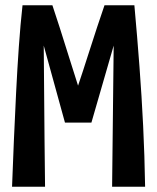

<svg xmlns="http://www.w3.org/2000/svg" viewBox="-20 -713 600 733"><path d="M26 0Q29 -85 33 -176.5Q37 -268 41.5 -359.5Q46 -451 52 -536Q58 -621 66 -693H180Q191 -661 208 -607.5Q225 -554 243.5 -495Q262 -436 278 -386Q297 -442 315.5 -500.5Q334 -559 351 -610Q368 -661 379 -693H493Q504 -572 512.5 -458.5Q521 -345 526.5 -232.5Q532 -120 534 0H408Q409 -90 410 -179.5Q411 -269 412 -359.5Q413 -450 414 -539L329 -245H228L147 -539Q148 -450 148.5 -359.5Q149 -269 150 -179.5Q151 -90 152 0Z"/></svg>

Font: Ubuntu Sans Mono
Style: Regular
Weight: 400
Monospace: yes
Designer: Dalton Maag Ltd
Foundry: Dalton Maag Ltd
Version: Version 1.006